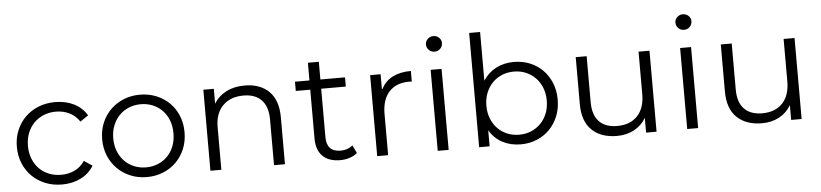

<svg xmlns="http://www.w3.org/2000/svg" viewBox="-44 -990 5308 1242"><g transform="rotate(-5 2609.5 -368.5)"><path d="M46 -263Q46 -321 66.5 -370Q87 -419 123 -454.5Q159 -490 208.5 -510Q258 -530 317 -530Q386 -530 439 -503.5Q492 -477 523 -426L470 -390Q444 -429 404.5 -448.5Q365 -468 317 -468Q274 -468 237.5 -453Q201 -438 174.5 -411Q148 -384 133 -346.5Q118 -309 118 -263Q118 -217 133 -179Q148 -141 174.5 -114Q201 -87 237.5 -72.5Q274 -58 317 -58Q365 -58 404.5 -77Q444 -96 470 -135L523 -99Q492 -48 438 -21.5Q384 5 317 5Q258 5 208.5 -15Q159 -35 123 -70.5Q87 -106 66.5 -155Q46 -204 46 -263Z M600 -263Q600 -321 620.5 -370Q641 -419 677 -454.5Q713 -490 762 -510Q811 -530 868 -530Q925 -530 974 -510Q1023 -490 1059 -454.5Q1095 -419 1115 -370Q1135 -321 1135 -263Q1135 -205 1115 -156Q1095 -107 1059 -71Q1023 -35 974 -15Q925 5 868 5Q811 5 762 -15Q713 -35 677 -71Q641 -107 620.5 -156Q600 -205 600 -263ZM1063 -263Q1063 -309 1048.5 -346.5Q1034 -384 1008 -411Q982 -438 946 -453Q910 -468 868 -468Q826 -468 790 -453Q754 -438 728 -411Q702 -384 687 -346.5Q672 -309 672 -263Q672 -217 687 -179.5Q702 -142 728 -115Q754 -88 790 -73Q826 -58 868 -58Q910 -58 946 -73Q982 -88 1008 -115Q1034 -142 1048.5 -179.5Q1063 -217 1063 -263Z M1764 -305V0H1693V-298Q1693 -380 1652 -423Q1611 -466 1535 -466Q1450 -466 1400.5 -416Q1351 -366 1351 -276V0H1280V-526H1348V-429Q1377 -477 1428 -503.5Q1479 -530 1548 -530Q1648 -530 1706 -473Q1764 -416 1764 -305Z M2234 -32Q2214 -14 2184.5 -4.5Q2155 5 2123 5Q2048 5 2008.5 -35Q1969 -75 1969 -148V-466H1875V-526H1969V-641H2040V-526H2200V-466H2040V-152Q2040 -56 2131 -56Q2177 -56 2209 -83Z M2435 -430Q2461 -481 2510 -505.5Q2559 -530 2628 -530V-461L2611 -462Q2527 -462 2480.5 -411.5Q2434 -361 2434 -268V0H2363V-526H2431V-430Z M2756 -526H2827V0H2756ZM2740 -692Q2740 -712 2755 -727Q2770 -742 2792 -742Q2814 -742 2829 -727.5Q2844 -713 2844 -693Q2844 -671 2829 -656Q2814 -641 2792 -641Q2770 -641 2755 -656Q2740 -671 2740 -692Z M3558 -263Q3558 -204 3538 -155Q3518 -106 3483 -70.5Q3448 -35 3400 -15Q3352 5 3296 5Q3230 5 3177.5 -22.5Q3125 -50 3093 -104V0H3025V-742H3096V-426Q3129 -477 3180.5 -503.5Q3232 -530 3296 -530Q3352 -530 3400 -510.5Q3448 -491 3483 -455.5Q3518 -420 3538 -371Q3558 -322 3558 -263ZM3487 -263Q3487 -309 3472 -346.5Q3457 -384 3430.5 -411Q3404 -438 3368.5 -453Q3333 -468 3291 -468Q3249 -468 3213 -453Q3177 -438 3151 -411Q3125 -384 3110 -346.5Q3095 -309 3095 -263Q3095 -217 3110 -179.5Q3125 -142 3151 -115Q3177 -88 3213 -73Q3249 -58 3291 -58Q3333 -58 3368.5 -73Q3404 -88 3430.5 -115Q3457 -142 3472 -179.5Q3487 -217 3487 -263Z M4177 -526V0H4109V-96Q4081 -48 4032 -21.5Q3983 5 3920 5Q3817 5 3757.5 -52Q3698 -109 3698 -221V-526H3769V-228Q3769 -144 3810 -101.5Q3851 -59 3927 -59Q4011 -59 4058.5 -109Q4106 -159 4106 -250V-526Z M4376 -526H4447V0H4376ZM4360 -692Q4360 -712 4375 -727Q4390 -742 4412 -742Q4434 -742 4449 -727.5Q4464 -713 4464 -693Q4464 -671 4449 -656Q4434 -641 4412 -641Q4390 -641 4375 -656Q4360 -671 4360 -692Z M5119 -526V0H5051V-96Q5023 -48 4974 -21.5Q4925 5 4862 5Q4759 5 4699.5 -52Q4640 -109 4640 -221V-526H4711V-228Q4711 -144 4752 -101.5Q4793 -59 4869 -59Q4953 -59 5000.5 -109Q5048 -159 5048 -250V-526Z"/></g></svg>

Font: CMG Sans
Style: Regular
Weight: 400
Designer: Julieta Ulanovsky
Foundry: Julieta Ulanovsky
Version: Version 7.200